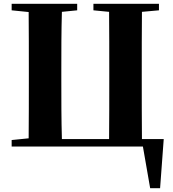

<svg xmlns="http://www.w3.org/2000/svg" viewBox="-20 -767 908 1005"><path d="M723 -39C722 -143 722 -248 722 -351V-395C722 -501 722 -603 723 -705L812 -713V-747H469V-713L551 -705C552 -603 552 -499 552 -397V-352C552 -246 552 -141 551 -39H304C301 -141 301 -246 301 -351V-395C301 -499 301 -603 304 -705L384 -713V-747H41V-713L130 -704C131 -603 131 -499 131 -395V-351C131 -249 131 -146 130 -43L41 -34V0H728L766 218H818L837 -39Z"/></svg>

Font: Noto Serif KR Black
Style: Regular
Weight: 900
Version: Version 1.001;PS 1.001;hotconv 16.6.54;makeotf.lib2.5.65590